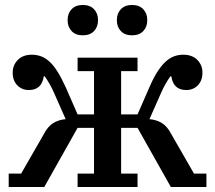

<svg xmlns="http://www.w3.org/2000/svg" viewBox="-20 -752 865 772"><path d="M15 -54H65L157 -214Q172 -243 193 -256.5Q214 -270 244 -273L198 -377Q189 -398 178.5 -416Q168 -434 160 -445H156Q148 -390 96 -390Q68 -390 49.5 -409Q31 -428 31 -460Q31 -490 51.5 -511Q72 -532 108 -532Q127 -532 144 -526Q161 -520 177.5 -505.5Q194 -491 210 -466Q226 -441 243 -404L292 -292H358V-466H292V-520H533V-466H467V-292H533L582 -404Q598 -441 614.5 -466Q631 -491 647.5 -505.5Q664 -520 681 -526Q698 -532 717 -532Q753 -532 773.5 -511Q794 -490 794 -460Q794 -428 775.5 -409Q757 -390 729 -390Q677 -390 669 -445H665Q657 -434 646.5 -416Q636 -398 627 -377L581 -273Q611 -270 632 -256.5Q653 -243 668 -214L760 -54H810V0H667L533 -238H467V-54H533V0H292V-54H358V-238H292L158 0H15ZM313 -610Q284 -610 268 -627Q252 -644 252 -669V-673Q252 -698 268 -715Q284 -732 313 -732Q342 -732 358 -715Q374 -698 374 -673V-669Q374 -644 358 -627Q342 -610 313 -610ZM511 -610Q482 -610 466 -627Q450 -644 450 -669V-673Q450 -698 466 -715Q482 -732 511 -732Q540 -732 556 -715Q572 -698 572 -673V-669Q572 -644 556 -627Q540 -610 511 -610Z"/></svg>

Font: IBM Plex Serif Medm
Style: Regular
Weight: 500
Designer: Mike Abbink, Paul van der Laan, Pieter van Rosmalen
Foundry: Bold Monday
Version: Version 3.001